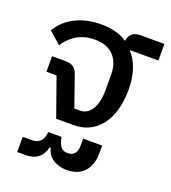

<svg xmlns="http://www.w3.org/2000/svg" viewBox="-147 -686 919 1034"><g transform="rotate(20 313.0 -169.0)"><path d="M129 -220H71V-309H151Q201 -309 217 -265L280 -85H312Q354 -85 379 -125Q404 -165 404 -236V-322Q404 -393 366 -432.5Q328 -472 259 -472Q226 -472 198.5 -464Q171 -456 150 -442.5Q129 -429 113 -412Q97 -395 86 -377L17 -438Q32 -463 54 -485Q76 -507 106.5 -524Q137 -541 176 -551Q215 -561 264 -561Q352 -561 412 -521Q419 -578 481 -578H617V-483H455V-480Q487 -445 503.5 -394.5Q520 -344 520 -279Q520 -214 505 -162Q490 -110 462 -74Q434 -38 395 -19Q356 0 307 0H207ZM71 153H122Q142 153 155 147Q168 141 175.5 131.5Q183 122 186.5 109Q190 96 191 82H268Q271 108 284 130.5Q297 153 329 153Q352 153 366 138Q380 123 380 92V51H489V93Q489 163 453.5 201.5Q418 240 353 240Q310 240 276.5 219.5Q243 199 233 157H227Q207 240 119 240H71Z"/></g></svg>

Font: IBM Plex Sans Thai Medm
Style: Regular
Weight: 500
Designer: Mike Abbink, Paul van der Laan, Pieter van Rosmalen, Ben Mitchell, Mark Frömberg
Foundry: Bold Monday
Version: Version 1.2